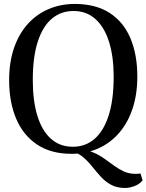

<svg xmlns="http://www.w3.org/2000/svg" viewBox="-20 -772 746 978"><path d="M617.5 185.5Q575.5 185.5 545.8 169.2Q516 153 493.2 127.8Q470.5 102.5 449.2 76Q428 49.5 403.5 28.5Q379 7.5 345.5 0.5L387 -11Q426 -8 456.5 5.2Q487 18.5 512.5 36.8Q538 55 562 72.5Q586 90 612 101.8Q638 113.5 670.5 113.5Q679.5 113.5 685.2 112.8Q691 112 695.5 111.5L706.5 147Q689.5 167 664.2 176.2Q639 185.5 617.5 185.5ZM346.5 11.5Q240 12 168.8 -35.8Q97.5 -83.5 62 -168.2Q26.5 -253 26.5 -363.5Q26.5 -454 50.8 -525.8Q75 -597.5 119.8 -648Q164.5 -698.5 226.2 -725.2Q288 -752 362.5 -752Q468.5 -751.5 539 -705.8Q609.5 -660 644.5 -576.8Q679.5 -493.5 679.5 -382Q679.5 -292 655.5 -219.5Q631.5 -147 587.2 -95.5Q543 -44 481.8 -16.5Q420.5 11 346.5 11.5ZM351.5 -24.5Q415 -24.5 461.5 -64.5Q508 -104.5 533.5 -184Q559 -263.5 559 -382Q559 -482 536 -557Q513 -632 467.2 -674Q421.5 -716 354 -716Q291 -716 244.5 -677.2Q198 -638.5 172.5 -560.2Q147 -482 147 -363.5Q147 -259.5 170 -183.5Q193 -107.5 238.5 -66Q284 -24.5 351.5 -24.5Z"/></svg>

Font: Merriweather 96pt
Style: Regular
Weight: 400
Version: Version 2.100